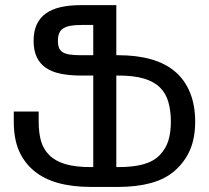

<svg xmlns="http://www.w3.org/2000/svg" viewBox="-20 -736 823 756"><path d="M336.9 0Q265.1 0 208.7 -15.6Q152.3 -31.2 113.5 -63.7Q74.7 -96.2 54.4 -143.1Q34.2 -189.9 34.2 -258.8V-296.9H132.3V-258.8Q132.3 -212.4 141.6 -180.4Q150.9 -148.4 174.3 -125Q197.8 -101.6 237.3 -89.8Q276.9 -78.1 336.9 -78.1H347.2V-438.5H299.8Q254.4 -438.5 219.5 -445.6Q184.6 -452.6 160.9 -468.8Q137.2 -484.9 124.8 -511Q112.3 -537.1 112.3 -575.2Q112.3 -613.3 124.8 -639.9Q137.2 -666.5 160.9 -683.3Q184.6 -700.2 219.5 -708Q254.4 -715.8 299.8 -715.8H438V-518.6H446.3Q518.1 -518.6 574.5 -502.7Q630.9 -486.8 669.4 -454.1Q708 -421.4 728.3 -371.3Q748.5 -321.3 748.5 -257.3Q748.5 -192.4 728.3 -145.8Q708 -99.1 669.4 -64.9Q630.9 -30.8 574.5 -15.4Q518.1 0 446.3 0ZM446.3 -78.1Q506.3 -78.1 546.1 -89.6Q585.9 -101.1 609.6 -126Q633.3 -150.9 643.1 -182.9Q652.8 -214.8 652.8 -257.3Q652.8 -298.8 643.1 -333.7Q633.3 -368.7 609.6 -391.8Q585.9 -415 546.1 -426.8Q506.3 -438.5 446.3 -438.5H438V-78.1ZM208 -575.2Q208 -558.1 212.6 -547.1Q217.3 -536.1 228 -529.8Q238.8 -523.4 256.3 -521Q273.9 -518.6 299.8 -518.6H347.2V-637.7H299.8Q273.9 -637.7 256.3 -634.3Q238.8 -630.9 228 -623.5Q217.3 -616.2 212.6 -604.2Q208 -592.3 208 -575.2Z"/></svg>

Font: Arian AMU
Style: Regular
Weight: 400
Designer: Ruben Hakobyan (Tarumian)
Foundry: Ruben Hakobyan (Tarumian)
Version: Version 4.003